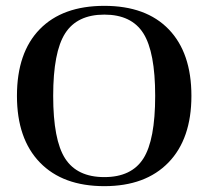

<svg xmlns="http://www.w3.org/2000/svg" viewBox="-20 -627 714 657"><path d="M337 10Q195 10 116.5 -71Q38 -152 38 -299Q38 -447 116 -527Q194 -607 337 -607Q480 -607 557.5 -526.5Q635 -446 635 -299Q635 -152 556.5 -71Q478 10 337 10ZM511 -299Q511 -449 470.5 -513Q430 -577 337 -577Q244 -577 203 -513Q162 -449 162 -299Q162 -148 203 -84.5Q244 -21 337 -21Q430 -21 470.5 -84.5Q511 -148 511 -299Z"/></svg>

Font: UnnaMedium
Style: Regular
Weight: 500
Designer: Jorge de Buen Unna
Foundry: Omnibus-Type
Version: Version 2.008;hotconv 1.0.109;makeotfexe 2.5.65596